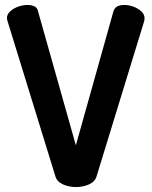

<svg xmlns="http://www.w3.org/2000/svg" viewBox="-20 -751 614 777"><path d="M287 6Q259 6 234.5 -5Q210 -16 204 -38L10 -667Q8 -674 8 -677Q8 -693 21 -705Q34 -717 53.5 -724Q73 -731 91 -731Q107 -731 119 -725.5Q131 -720 134 -705L287 -163L439 -705Q444 -720 455.5 -725.5Q467 -731 483 -731Q501 -731 520 -724Q539 -717 552 -705Q565 -693 565 -677Q565 -675 564.5 -672.5Q564 -670 564 -667L371 -38Q365 -16 340.5 -5Q316 6 287 6Z"/></svg>

Font: Dosis ExtraLight
Style: Bold
Weight: 700
Version: Version 3.001; ttfautohint (v1.8.2)